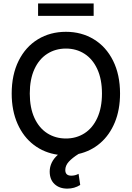

<svg xmlns="http://www.w3.org/2000/svg" viewBox="-20 -904 775 1130"><path d="M442.4 2Q405.8 24.9 385 47.6Q364.3 70.3 364.3 96.7Q364.3 129.9 399.4 129.9Q422.9 129.9 442.4 119.1L452.1 184.6Q418 206.1 376 206.1Q329.6 206.1 301 179.4Q272.5 152.8 272.5 105.5Q272.5 78.6 284.4 53.5Q296.4 28.3 320.8 6.8Q240.7 -4.4 179.2 -51Q117.7 -97.7 83.3 -175.3Q48.8 -252.9 48.8 -353.5Q48.8 -464.4 89.8 -546.6Q130.9 -628.9 203.4 -672.9Q275.9 -716.8 368.2 -716.8Q459.5 -716.8 532 -672.9Q604.5 -628.9 645.5 -546.6Q686.5 -464.4 686.5 -353.5Q686.5 -258.3 655.8 -183.8Q625 -109.4 570.1 -62Q515.1 -14.6 442.4 2ZM368.2 -618.2Q306.6 -618.2 258.3 -587.4Q210 -556.6 182.6 -497.1Q155.3 -437.5 155.3 -353.5Q155.3 -269.5 182.6 -210Q210 -150.4 258.3 -119.6Q306.6 -88.9 368.2 -88.9Q429.2 -88.9 477.3 -119.6Q525.4 -150.4 552.7 -210.2Q580.1 -270 580.1 -353.5Q580.1 -437.5 552.7 -497.1Q525.4 -556.6 477.3 -587.4Q429.2 -618.2 368.2 -618.2ZM531.2 -810.5H204.1V-883.8H531.2Z"/></svg>

Font: Pretendard JP Medium
Style: Regular
Weight: 500
Designer: Base glyphs from Inter by Rasmus Andersson; Hangeul glyphs from Noto Sans CJK(Source Han Sans) by Jang Soo-young and Kan
Foundry: Kil Hyung-jin
Version: Version 1.309